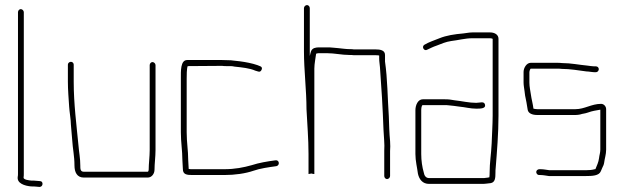

<svg xmlns="http://www.w3.org/2000/svg" viewBox="-20 -709 2462 758"><path d="M51 -661V-24C51 -19 51 -15 50 -11C46 15 78 25 103 27C110 27 118 27 125 28L136 29C151 29 152 6 138 6L126 5C119 4 111 4 104 4C95 3 73 1 73 -8C74 -13 74 -19 74 -24V-661C74 -667 68 -673 62 -673C56 -673 51 -667 51 -661Z M248 -454V-386C248 -354 251 -320 253 -288C254 -269 260 -235 260 -216C261 -196 264 -177 265 -157C267 -122 274 -93 274 -56C274 -29 284 -8 311 -8H563C579 -8 590 -23 590 -39C590 -64 594 -89 594 -117V-452C594 -458 588 -464 582 -464C576 -464 571 -458 571 -452V-117C571 -90 567 -63 567 -39C567 -37 566 -31 563 -31H311C297 -31 297 -42 297 -56C297 -85 292 -107 290 -133C282 -216 271 -299 271 -386V-454C271 -460 266 -465 260 -465C254 -465 248 -460 248 -454Z M857 -472H719C692 -472 694 -428 694 -398V-187C694 -147 700 -114 700 -78C700 -65 702 -54 702 -41C702 -20 718 -18 739 -18H865C908 -18 949 -24 981 -35C1006 -44 1042 -49 1071 -53C1086 -56 1083 -79 1067 -76C1036 -72 1001 -66 974 -57C942 -48 908 -41 865 -41H739C734 -41 730 -41 725 -42C725 -54 723 -66 723 -78C723 -115 717 -146 717 -187V-398C717 -411 717 -439 721 -448L857 -449C862 -448 868 -448 874 -448H891C896 -448 901 -447 906 -446C934 -443 966 -440 988 -430L998 -427C1005 -424 1010 -427 1013 -434C1016 -441 1013 -446 1006 -448L996 -452C976 -459 950 -464 927 -467L909 -469C902 -470 897 -470 892 -471C882 -471 868 -472 857 -472Z M1180 -677V-506C1180 -431 1190 -353 1190 -278C1193 -218 1198 -161 1198 -101V-22L1210 -24C1212 -23 1217 -22 1220 -22C1222 -22 1221 -22 1221 -22V-438C1221 -458 1226 -480 1228 -497C1231 -498 1235 -499 1238 -499H1271C1301 -499 1329 -492 1359 -492C1365 -492 1371 -492 1377 -491H1462C1466 -491 1471 -491 1477 -490V-478C1477 -465 1479 -458 1480 -444C1486 -365 1491 -281 1494 -197C1495 -169 1499 -141 1497 -114V-14C1497 -8 1502 -2 1508 -2C1514 -2 1520 -8 1520 -14V-113C1521 -124 1521 -137 1520 -152C1517 -182 1516 -218 1515 -250C1510 -323 1510 -398 1500 -466V-492C1500 -511 1481 -514 1462 -514H1377C1372 -515 1366 -515 1360 -515C1346 -515 1327 -518 1315 -519L1293 -521C1285 -522 1278 -522 1271 -522H1238C1232 -522 1226 -521 1220 -519C1207 -513 1207 -503 1203 -488V-677C1203 -683 1198 -689 1192 -689C1186 -689 1180 -683 1180 -677Z M1620 -274V-101C1620 -73 1627 -47 1630 -23C1635 -1 1648 17 1674 17H1884C1898 17 1904 15 1917 14C1935 11 1936 -7 1936 -27C1936 -33 1936 -40 1937 -47C1942 -110 1948 -183 1948 -252V-556C1948 -572 1933 -581 1915 -581H1845C1831 -581 1821 -578 1809 -577C1774 -574 1742 -569 1715 -558C1693 -549 1673 -543 1655 -532C1643 -524 1655 -505 1667 -513C1680 -519 1689 -524 1704 -529C1722 -536 1740 -544 1761 -547C1788 -550 1816 -558 1845 -558H1915C1919 -558 1922 -557 1924 -556H1925V-253C1925 -218 1922 -176 1921 -142C1919 -99 1913 -68 1913 -27C1913 -22 1913 -16 1912 -9C1907 -8 1902 -7 1899 -7C1895 -6 1890 -6 1884 -6H1674C1661 -6 1655 -16 1653 -28C1647 -49 1643 -74 1643 -101V-274C1643 -279 1644 -294 1649 -294H1735C1741 -294 1747 -294 1753 -293L1772 -291C1779 -290 1786 -289 1794 -288C1816 -286 1837 -280 1860 -280C1876 -280 1898 -280 1895 -295C1892 -311 1875 -303 1860 -303C1831 -303 1804 -310 1775 -313L1756 -316C1749 -317 1742 -317 1735 -317H1649C1630 -317 1620 -294 1620 -274Z M2047 -425V-383C2047 -371 2050 -358 2051 -348L2053 -332C2057 -316 2060 -295 2063 -277C2065 -261 2082 -255 2101 -255H2252C2259 -255 2265 -256 2270 -257C2282 -261 2288 -260 2302 -265C2318 -271 2333 -273 2350 -276V-118C2350 -106 2346 -96 2345 -85C2343 -68 2336 -55 2331 -42C2331 -41 2330 -41 2328 -41C2318 -38 2305 -37 2293 -37H2149C2140 -38 2126 -41 2115 -41H2109C2103 -41 2097 -36 2097 -30C2097 -24 2102 -18 2108 -18H2114C2125 -18 2138 -15 2147 -14H2293C2318 -14 2345 -15 2352 -33L2358 -47C2361 -53 2364 -59 2365 -66C2367 -83 2373 -99 2373 -118V-278C2373 -289 2364 -299 2353 -299C2315 -299 2288 -278 2252 -278H2101C2096 -278 2091 -279 2086 -280C2084 -298 2078 -319 2076 -335C2074 -350 2070 -366 2070 -383V-425C2070 -427 2072 -435 2075 -438H2178C2185 -438 2191 -438 2198 -437C2231 -437 2264 -431 2295 -427C2304 -427 2318 -424 2326 -424H2333C2339 -424 2344 -430 2344 -436C2344 -442 2339 -447 2333 -447H2326C2318 -447 2308 -449 2299 -450C2266 -453 2234 -460 2199 -460C2192 -461 2186 -461 2179 -461H2075C2059 -461 2047 -441 2047 -425Z"/></svg>

Font: Electronic
Style: ExLt
Weight: 200
Version: Version 1.011